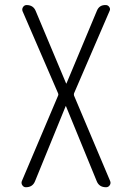

<svg xmlns="http://www.w3.org/2000/svg" viewBox="-20 -540 540 779"><path d="M85 219.7Q76.2 219.7 70.8 211.9Q65.4 204.1 68.4 195.3L215.8 -152.3Q217.8 -156.2 215.8 -161.1L71.3 -495.1Q68.4 -503.9 73.7 -511.7Q79.1 -519.5 87.9 -519.5Q115.2 -519.5 125 -495.1L248 -202.1Q248 -201.2 249 -201.2Q250 -201.2 250 -202.1L373 -496.1Q382.8 -520.5 409.2 -519.5Q418 -519.5 423.3 -511.7Q428.7 -503.9 424.8 -496.1L280.3 -161.1Q279.3 -156.2 280.3 -152.3L426.8 194.3Q430.7 203.1 425.3 211.4Q419.9 219.7 410.2 219.7Q381.8 219.7 372.1 194.3L248 -108.4Q248 -109.4 247.1 -109.4Q246.1 -109.4 246.1 -108.4L122.1 195.3Q112.3 219.7 85 219.7Z"/></svg>

Font: Rounded-L Mgen+ 1m light
Style: Regular
Weight: 200
Designer: [Source Han Sans]
Ryoko NISHIZUKA  (kana & ideographs); Paul D. Hunt (Latin, Greek & Cyrillic); Wenlong ZHANG  (bopomofo
Version: Version 1.059.20150602